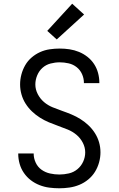

<svg xmlns="http://www.w3.org/2000/svg" viewBox="-20 -1004 640 1032"><path d="M299 8Q272 8 245 4.5Q218 1 192.5 -9Q167 -19 145.5 -35.5Q124 -52 108.5 -74.5Q93 -97 85.5 -123.5Q78 -150 78 -177Q78 -177 78 -178Q78 -179 78 -179H161Q161 -179 161 -178.5Q161 -178 161 -178Q161 -153 172 -129.5Q183 -106 203.5 -91.5Q224 -77 249 -71.5Q274 -66 299 -66Q325 -66 350.5 -72Q376 -78 396 -94.5Q416 -111 427 -135Q438 -159 438 -185Q438 -212 425 -237Q412 -262 391 -279.5Q370 -297 344.5 -307.5Q319 -318 293.5 -327Q268 -336 243 -346.5Q218 -357 195 -371.5Q172 -386 152 -405Q132 -424 117.5 -447Q103 -470 95.5 -496.5Q88 -523 88 -550Q88 -577 95 -603.5Q102 -630 115.5 -653.5Q129 -677 150 -695Q171 -713 195.5 -724Q220 -735 247 -739Q274 -743 301 -743Q328 -743 354 -739Q380 -735 404.5 -725Q429 -715 450 -698.5Q471 -682 485.5 -660Q500 -638 507 -612Q514 -586 514 -560Q514 -559 514 -558.5Q514 -558 514 -557H431Q431 -557 431 -557.5Q431 -558 431 -559Q431 -583 421 -605.5Q411 -628 392 -643Q373 -658 349 -663.5Q325 -669 301 -669Q276 -669 251.5 -662.5Q227 -656 208.5 -639.5Q190 -623 180 -599Q170 -575 170 -550Q170 -523 183 -498Q196 -473 216.5 -455.5Q237 -438 262.5 -427.5Q288 -417 314 -408Q340 -399 365 -388.5Q390 -378 413 -363.5Q436 -349 456 -330Q476 -311 490.5 -288Q505 -265 512.5 -239Q520 -213 520 -185Q520 -158 512.5 -131Q505 -104 490.5 -80.5Q476 -57 454 -39Q432 -21 406.5 -10.5Q381 0 353.5 4Q326 8 299 8ZM285 -792 234 -838 368 -984 432 -926Z"/></svg>

Font: Zed Sans Extended
Style: Regular
Weight: 400
Width: 7
Designer: Belleve Invis
Foundry: Belleve Invis
Version: Version 1.0.0; ttfautohint (v1.8.4)